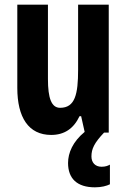

<svg xmlns="http://www.w3.org/2000/svg" viewBox="-20 -567 541 821"><path d="M371 102C371 70 383 44 425 0H445V-547H314V-269C314 -164 301 -106 237 -106C200 -106 185 -147 185 -229V-547H54V-191C54 -65 102 10 199 10C255 10 295 -17 320 -70H327L342 -3C291 39 271 87 271 130C271 196 309 234 386 234C414 234 436 228 450 221V137C441 142 431 146 414 146C387 146 371 128 371 102Z"/></svg>

Font: Noto Sans Hebrew ExtraCondensed
Style: Bold
Weight: 700
Width: 2
Designer: Monotype Design Team
Foundry: Monotype Imaging Inc.
Version: Version 2.004